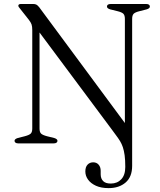

<svg xmlns="http://www.w3.org/2000/svg" viewBox="-20 -720 801 964"><path d="M543 -67.5 159 -583 178.5 -597V-75Q178.5 -57 186 -49.5Q193.5 -42 216 -36L252.5 -27Q268.5 -22 268.5 -13Q268.5 -7 263.5 -3.5Q258.5 0 248.5 0H72.5Q63 0 58 -3.5Q53 -7 53 -13Q53 -22 69 -27L104.5 -36Q127 -42 134.5 -49.5Q142 -57 142 -75V-569Q142 -587 138.5 -597.2Q135 -607.5 124.5 -621L81.5 -675.5Q77 -681 74.5 -684.5Q72 -688 72 -691.5Q72 -695.5 75.5 -697.8Q79 -700 85 -700H146.5Q156 -700 162.2 -697Q168.5 -694 177 -683.5L626.5 -76L607 -63.5V-625Q607 -643 599.5 -650.8Q592 -658.5 569.5 -664L533 -673Q517 -678 517 -687Q517 -693.5 522 -696.8Q527 -700 537 -700H713Q722.5 -700 727.5 -696.8Q732.5 -693.5 732.5 -687Q732.5 -678 716.5 -673L681 -664Q658.5 -658.5 651 -650.8Q643.5 -643 643.5 -625V112.5Q643.5 168 610.8 196.2Q578 224.5 525.5 224.5Q488 224.5 462 212.8Q436 201 422.2 182Q408.5 163 408.5 141Q408.5 118.5 419.5 106.8Q430.5 95 448 95Q465 95 475.2 106.8Q485.5 118.5 485.5 138V155Q485.5 177 498.2 189.5Q511 202 537 201.5Q568.5 201.5 588.8 180.2Q609 159 609 118Q609 83.5 605.8 59.8Q602.5 36 596.8 19Q591 2 582.8 -11.5Q574.5 -25 564.5 -38.2Q554.5 -51.5 543 -67.5Z"/></svg>

Font: Fraunces Light
Style: Regular
Weight: 300
Version: Version 1.000;[b76b70a41]